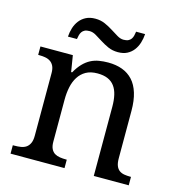

<svg xmlns="http://www.w3.org/2000/svg" viewBox="-108 -829 862 925"><g transform="rotate(15 322.5 -367.0)"><path d="M296.9 -42V0H27.8V-42H36.1Q53.2 -42 68.1 -44.4Q83 -46.9 94 -54.4Q105 -62 111.6 -76.2Q118.2 -90.3 118.2 -113.8V-425.8Q118.2 -447.8 111.6 -461.2Q105 -474.6 93.8 -481.9Q82.5 -489.3 67.6 -491.7Q52.7 -494.1 36.1 -494.1H33.2V-536.1H194.8L208 -455.1H212.9Q228.5 -482.9 245.8 -500.7Q263.2 -518.6 282.5 -528.6Q301.8 -538.6 323.5 -542.2Q345.2 -545.9 369.1 -545.9Q408.7 -545.9 439.7 -534.4Q470.7 -522.9 492.4 -499.3Q514.2 -475.6 525.6 -438.5Q537.1 -401.4 537.1 -350.1V-113.8Q537.1 -90.3 542.7 -76.2Q548.3 -62 558.6 -54.4Q568.8 -46.9 583 -44.4Q597.2 -42 613.8 -42H617.2V0H442.9V-345.2Q442.9 -377.9 437 -403.3Q431.2 -428.7 418.2 -446.3Q405.3 -463.9 384.3 -472.9Q363.3 -481.9 333 -481.9Q298.8 -481.9 275.6 -468.8Q252.4 -455.6 238.3 -433.1Q224.1 -410.6 218 -381.3Q211.9 -352.1 211.9 -319.8V-108.9Q211.9 -86.9 218.5 -73.5Q225.1 -60.1 236.3 -53.2Q247.6 -46.4 262.5 -44.2Q277.3 -42 293.9 -42ZM411.1 -670.9Q425.8 -670.9 434.8 -675.3Q443.8 -679.7 449 -687.3Q454.1 -694.8 456.3 -704.3Q458.5 -713.9 460 -724.1H504.9Q503.4 -701.2 496.8 -679.9Q490.2 -658.7 477.5 -642.1Q464.8 -625.5 445.8 -615.7Q426.8 -606 399.9 -606Q373 -606 351.3 -615.7Q329.6 -625.5 310.8 -637.5Q292 -649.4 275.6 -659.2Q259.3 -668.9 243.2 -668.9Q228 -668.9 219.2 -664.6Q210.4 -660.2 205.3 -652.8Q200.2 -645.5 197.8 -636Q195.3 -626.5 193.8 -616.2H148.9Q150.4 -639.2 157 -660.2Q163.6 -681.2 176.5 -697.8Q189.5 -714.4 208.7 -724.1Q228 -733.9 254.9 -733.9Q281.7 -733.9 303.5 -724.1Q325.2 -714.4 344 -702.4Q362.8 -690.4 379.2 -680.7Q395.5 -670.9 411.1 -670.9Z"/></g></svg>

Font: Sahl Naskh
Style: Regular
Weight: 400
Designer: Pascal Zoghbi
Version: Version 1.001